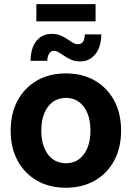

<svg xmlns="http://www.w3.org/2000/svg" viewBox="-20 -883 628 915"><path d="M293.9 11.7Q214.8 11.7 155.8 -22.5Q96.7 -56.6 63.7 -117.7Q30.8 -178.7 30.8 -260.3Q30.8 -342.3 63.7 -403.6Q96.7 -464.8 155.8 -499Q214.8 -533.2 293.9 -533.2Q373 -533.2 432.1 -499Q491.2 -464.8 524.2 -403.6Q557.1 -342.3 557.1 -260.3Q557.1 -178.7 524.2 -117.7Q491.2 -56.6 432.1 -22.5Q373 11.7 293.9 11.7ZM293.9 -105Q330.1 -105 356.2 -124Q382.3 -143.1 396.7 -178Q411.1 -212.9 411.1 -260.3Q411.1 -308.6 396.7 -343.5Q382.3 -378.4 356.2 -397.5Q330.1 -416.5 293.9 -416.5Q258.3 -416.5 231.9 -397.5Q205.6 -378.4 191.2 -343.5Q176.8 -308.6 176.8 -260.3Q176.8 -212.9 191.2 -178Q205.6 -143.1 231.9 -124Q258.3 -105 293.9 -105ZM362.3 -590.3Q339.4 -590.3 321 -597.9Q302.7 -605.5 288.1 -615.5Q273.4 -625.5 261 -633.1Q248.5 -640.6 236.8 -640.6Q222.2 -640.6 214.1 -627.4Q206.1 -614.3 205.1 -593.3H125.5Q126.5 -654.8 153.8 -688.2Q181.2 -721.7 226.1 -721.7Q249.5 -721.7 267.6 -714.4Q285.6 -707 299.8 -697Q314 -687 326.4 -679.7Q338.9 -672.4 351.6 -672.4Q368.2 -672.4 375.7 -684.1Q383.3 -695.8 384.3 -719.2H462.9Q461.9 -657.7 433.8 -624Q405.8 -590.3 362.3 -590.3ZM435.5 -863.3V-781.2H153.3V-863.3Z"/></svg>

Font: Inter 28pt
Style: Bold
Weight: 700
Designer: Rasmus Andersson
Foundry: rsms
Version: Version 4.001;git-66647c0bb